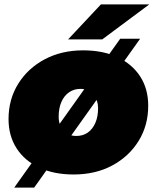

<svg xmlns="http://www.w3.org/2000/svg" viewBox="-20 -787 716 877"><path d="M316 10Q226 10 159 -21.5Q92 -53 55.5 -110Q19 -167 19 -243Q19 -333 63 -404Q107 -475 184 -516Q261 -557 360 -557Q451 -557 517.5 -525.5Q584 -494 620.5 -437.5Q657 -381 657 -304Q657 -214 613 -143Q569 -72 492.5 -31Q416 10 316 10ZM329 -166Q359 -166 381 -181.5Q403 -197 415.5 -225.5Q428 -254 428 -293Q428 -328 407 -354.5Q386 -381 347 -381Q318 -381 295.5 -365.5Q273 -350 260.5 -321.5Q248 -293 248 -254Q248 -215 269.5 -190.5Q291 -166 329 -166ZM45 70 529 -610H620L136 70ZM291 -607 441 -767H662L447 -607Z"/></svg>

Font: Montserrat Thin Black
Style: Italic
Weight: 900
Italic angle: -11.3°
Version: Version 9.000